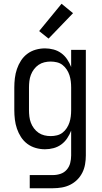

<svg xmlns="http://www.w3.org/2000/svg" viewBox="-20 -785 540 1020"><path d="M138 215V145H262Q282 145 301.5 138.5Q321 132 334.5 116.5Q348 101 353 81Q358 61 358 41V-91Q350 -70 337 -50.5Q324 -31 305.5 -17.5Q287 -4 264.5 2Q242 8 219 8Q194 8 169.5 1Q145 -6 125 -21Q105 -36 91.5 -57Q78 -78 70 -101.5Q62 -125 59 -150Q56 -175 56 -200V-320Q56 -345 59 -370Q62 -395 70 -418.5Q78 -442 91.5 -463Q105 -484 125 -499Q145 -514 169.5 -521Q194 -528 219 -528Q242 -528 264.5 -522Q287 -516 305.5 -502.5Q324 -489 337 -469.5Q350 -450 358 -429V-520H436V41Q436 64 432 87.5Q428 111 417.5 132Q407 153 390.5 169.5Q374 186 353 196.5Q332 207 308.5 211Q285 215 262 215ZM249 -62Q266 -62 282.5 -66Q299 -70 312 -80Q325 -90 334.5 -104.5Q344 -119 349 -134.5Q354 -150 356 -166.5Q358 -183 358 -200V-320Q358 -337 356 -353.5Q354 -370 349 -385.5Q344 -401 334.5 -415.5Q325 -430 312 -440Q299 -450 282.5 -454Q266 -458 249 -458Q232 -458 215.5 -454Q199 -450 185 -440.5Q171 -431 160.5 -417Q150 -403 144 -387Q138 -371 136 -354Q134 -337 134 -320V-200Q134 -183 136 -166Q138 -149 144 -133Q150 -117 160.5 -103Q171 -89 185 -79.5Q199 -70 215.5 -66Q232 -62 249 -62ZM238 -580 188 -620 307 -765 368 -715Z"/></svg>

Font: Iosevka Term SS14
Style: Regular
Weight: 400
Monospace: yes
Designer: Belleve Invis
Foundry: Belleve Invis
Version: Version 24.1.1; ttfautohint (v1.8.4)